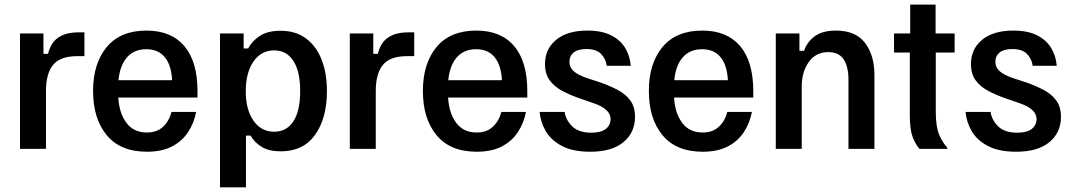

<svg xmlns="http://www.w3.org/2000/svg" viewBox="-20 -645 4644 832"><path d="M66.7 0V-500H168.3V-411.7H188.3Q193.3 -435 206.7 -456.2Q220 -477.5 247.9 -491.2Q275.8 -505 324.2 -505H345.8V-401.7H315Q241.7 -401.7 210.4 -364.2Q179.2 -326.7 179.2 -250V0Z M616.7 12.5Q501.7 12.5 442.5 -59.2Q383.3 -130.8 383.3 -250.8Q383.3 -370 442.5 -441.2Q501.7 -512.5 615 -512.5Q721.7 -512.5 778.8 -445.4Q835.8 -378.3 835.8 -250V-222.5H492.5Q496.7 -154.2 527.9 -112.5Q559.2 -70.8 616.7 -70.8Q660 -70.8 686.7 -95.8Q713.3 -120.8 723.3 -160H830Q820.8 -111.7 795 -72.5Q769.2 -33.3 725.4 -10.4Q681.7 12.5 616.7 12.5ZM493.3 -297.5H725.8Q722.5 -362.5 694.2 -397.1Q665.8 -431.7 614.2 -431.7Q561.7 -431.7 530.8 -397.1Q500 -362.5 493.3 -297.5Z M933.3 166.7V-500H1035.8V-435H1055.8Q1070.8 -465.8 1105 -488.8Q1139.2 -511.7 1195.8 -511.7Q1261.7 -511.7 1306.2 -478.3Q1350.8 -445 1373.8 -386.2Q1396.7 -327.5 1396.7 -250Q1396.7 -132.5 1345.4 -60.8Q1294.2 10.8 1196.7 10.8Q1146.7 10.8 1115 -7.9Q1083.3 -26.7 1065.8 -57.5H1045.8V166.7ZM1168.3 -74.2Q1221.7 -74.2 1251.2 -119.2Q1280.8 -164.2 1280.8 -250Q1280.8 -335.8 1251.2 -381.2Q1221.7 -426.7 1168.3 -426.7Q1111.7 -426.7 1078.3 -378.3Q1045 -330 1045 -250Q1045 -170 1078.3 -122.1Q1111.7 -74.2 1168.3 -74.2Z M1495.8 0V-500H1597.5V-411.7H1617.5Q1622.5 -435 1635.8 -456.2Q1649.2 -477.5 1677.1 -491.2Q1705 -505 1753.3 -505H1775V-401.7H1744.2Q1670.8 -401.7 1639.6 -364.2Q1608.3 -326.7 1608.3 -250V0Z M2045.8 12.5Q1930.8 12.5 1871.7 -59.2Q1812.5 -130.8 1812.5 -250.8Q1812.5 -370 1871.7 -441.2Q1930.8 -512.5 2044.2 -512.5Q2150.8 -512.5 2207.9 -445.4Q2265 -378.3 2265 -250V-222.5H1921.7Q1925.8 -154.2 1957.1 -112.5Q1988.3 -70.8 2045.8 -70.8Q2089.2 -70.8 2115.8 -95.8Q2142.5 -120.8 2152.5 -160H2259.2Q2250 -111.7 2224.2 -72.5Q2198.3 -33.3 2154.6 -10.4Q2110.8 12.5 2045.8 12.5ZM1922.5 -297.5H2155Q2151.7 -362.5 2123.3 -397.1Q2095 -431.7 2043.3 -431.7Q1990.8 -431.7 1960 -397.1Q1929.2 -362.5 1922.5 -297.5Z M2537.5 12.5Q2461.7 12.5 2414.2 -12.9Q2366.7 -38.3 2344.2 -77.9Q2321.7 -117.5 2318.3 -160H2426.7Q2431.7 -125 2459.6 -97.5Q2487.5 -70 2542.5 -70Q2584.2 -70 2605 -86.2Q2625.8 -102.5 2625.8 -129.2Q2625.8 -172.5 2553.3 -197.5L2493.3 -218.3Q2451.7 -232.5 2417.1 -250.8Q2382.5 -269.2 2362.1 -296.7Q2341.7 -324.2 2341.7 -367.5Q2341.7 -432.5 2390 -472.5Q2438.3 -512.5 2525 -512.5Q2587.5 -512.5 2627.9 -492.1Q2668.3 -471.7 2689.2 -437.1Q2710 -402.5 2713.3 -360H2609.2Q2605 -390.8 2584.2 -411.7Q2563.3 -432.5 2520.8 -432.5Q2484.2 -432.5 2465.8 -417.5Q2447.5 -402.5 2447.5 -377.5Q2447.5 -352.5 2466.2 -336.2Q2485 -320 2523.3 -306.7L2582.5 -287.5Q2624.2 -272.5 2657.9 -254.6Q2691.7 -236.7 2711.7 -209.2Q2731.7 -181.7 2731.7 -138.3Q2731.7 -70.8 2681.7 -29.2Q2631.7 12.5 2537.5 12.5Z M3025 12.5Q2910 12.5 2850.8 -59.2Q2791.7 -130.8 2791.7 -250.8Q2791.7 -370 2850.8 -441.2Q2910 -512.5 3023.3 -512.5Q3130 -512.5 3187.1 -445.4Q3244.2 -378.3 3244.2 -250V-222.5H2900.8Q2905 -154.2 2936.2 -112.5Q2967.5 -70.8 3025 -70.8Q3068.3 -70.8 3095 -95.8Q3121.7 -120.8 3131.7 -160H3238.3Q3229.2 -111.7 3203.3 -72.5Q3177.5 -33.3 3133.8 -10.4Q3090 12.5 3025 12.5ZM2901.7 -297.5H3134.2Q3130.8 -362.5 3102.5 -397.1Q3074.2 -431.7 3022.5 -431.7Q2970 -431.7 2939.2 -397.1Q2908.3 -362.5 2901.7 -297.5Z M3341.7 0V-500H3444.2V-425H3464.2Q3478.3 -465 3511.7 -488.8Q3545 -512.5 3602.5 -512.5Q3687.5 -512.5 3728.3 -459.2Q3769.2 -405.8 3769.2 -319.2V0H3656.7V-298.3Q3656.7 -356.7 3635.8 -387.9Q3615 -419.2 3570 -419.2Q3515 -419.2 3484.6 -376.2Q3454.2 -333.3 3454.2 -270V0Z M3964.2 0Q3945 -22.5 3933.8 -54.2Q3922.5 -85.8 3922.5 -149.2V-417.5H3854.2V-500H3924.2V-625H4034.2V-500H4116.7V-417.5H4035V-163.3Q4035 -95.8 4049.6 -61.7Q4064.2 -27.5 4085 -5V0Z M4383.3 12.5Q4307.5 12.5 4260 -12.9Q4212.5 -38.3 4190 -77.9Q4167.5 -117.5 4164.2 -160H4272.5Q4277.5 -125 4305.4 -97.5Q4333.3 -70 4388.3 -70Q4430 -70 4450.8 -86.2Q4471.7 -102.5 4471.7 -129.2Q4471.7 -172.5 4399.2 -197.5L4339.2 -218.3Q4297.5 -232.5 4262.9 -250.8Q4228.3 -269.2 4207.9 -296.7Q4187.5 -324.2 4187.5 -367.5Q4187.5 -432.5 4235.8 -472.5Q4284.2 -512.5 4370.8 -512.5Q4433.3 -512.5 4473.8 -492.1Q4514.2 -471.7 4535 -437.1Q4555.8 -402.5 4559.2 -360H4455Q4450.8 -390.8 4430 -411.7Q4409.2 -432.5 4366.7 -432.5Q4330 -432.5 4311.7 -417.5Q4293.3 -402.5 4293.3 -377.5Q4293.3 -352.5 4312.1 -336.2Q4330.8 -320 4369.2 -306.7L4428.3 -287.5Q4470 -272.5 4503.8 -254.6Q4537.5 -236.7 4557.5 -209.2Q4577.5 -181.7 4577.5 -138.3Q4577.5 -70.8 4527.5 -29.2Q4477.5 12.5 4383.3 12.5Z"/></svg>

Font: Familjen Grotesk GF Medium
Style: Regular
Weight: 500
Designer: Anders Wikstroem, Jonas Baeckman, Matilda Gysing, Kristian Moeller
Foundry: Familjen STHLM AB
Version: Version 2.000; Beta; Release 4; Build 6